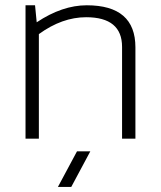

<svg xmlns="http://www.w3.org/2000/svg" viewBox="-20 -533 619 738"><path d="M78.1 0V-512.7H114.7L121.1 -447.3Q219.2 -512.7 313.5 -512.7Q500.5 -512.7 500.5 -351.1V0H449.2V-352.5Q449.2 -466.8 311 -466.8Q218.8 -466.8 129.4 -401.9V0ZM327.1 48.8 253.9 185.5H202.6L275.9 48.8Z"/></svg>

Font: Voltera Light
Style: Light
Weight: 300
Designer: Bernd Montag
Version: Version 1.301